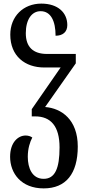

<svg xmlns="http://www.w3.org/2000/svg" viewBox="-20 -792 487 1064"><path d="M222 252C345 252 411 171 411 20C411 -129 321 -192 230 -199L400 -441V-493H241C163 -493 123 -532 123 -608C123 -684 156 -730 205 -730C262 -730 288 -675 288 -594C327 -594 353 -614 353 -653C353 -722 301 -772 209 -772C109 -772 37 -701 37 -600C37 -481 119 -418 225 -418H316L156 -187V-147H175C261 -147 310 -93 310 25C310 141 285 199 222 199C158 199 134 139 134 77C134 31 146 -5 159 -30C149 -37 136 -41 122 -41C81 -41 36 -4 36 77C36 169 98 252 222 252Z"/></svg>

Font: Noto Serif Georgian ExtraCondensed Medium
Style: Regular
Weight: 500
Width: 2
Designer: Monotype Design Team, Akaki Razmadze
Foundry: Google LLC
Version: Version 2.003